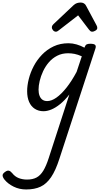

<svg xmlns="http://www.w3.org/2000/svg" viewBox="-173 -860 791 1514"><path d="M33 634Q-20 634 -65 612Q-110 590 -137 557Q-152 538 -152.5 523.5Q-153 509 -132 495Q-116 483 -103 486Q-90 489 -77 505Q-55 533 -25 544.5Q5 556 40 556Q85 556 115.5 539.5Q146 523 168.5 486Q191 449 211 387L374 -115Q337 -68 301 -39Q265 -10 232 3.5Q199 17 170 17Q131 17 101.5 -2Q72 -21 56.5 -56.5Q41 -92 41 -141Q41 -186 54 -237.5Q67 -289 93 -338.5Q119 -388 158.5 -429Q198 -470 250 -494.5Q302 -519 367 -519Q399 -519 431.5 -509.5Q464 -500 493 -484L494 -487Q500 -504 509.5 -509.5Q519 -515 538 -515Q569 -515 577.5 -505.5Q586 -496 579 -476L296 390Q266 484 230 537Q194 590 147 612Q100 634 33 634ZM199 -63Q233 -63 271.5 -90Q310 -117 351 -168.5Q392 -220 431 -293L472 -416Q441 -430 415 -435Q389 -440 364 -440Q316 -440 278 -420.5Q240 -401 212.5 -369Q185 -337 167 -298.5Q149 -260 140 -222Q131 -184 131 -153Q131 -125 139 -104.5Q147 -84 162 -73.5Q177 -63 199 -63ZM268 -610Q255 -610 245.5 -621Q236 -632 236 -644Q236 -653 240 -659Q244 -665 248 -669L406 -818Q420 -831 434 -835.5Q448 -840 464 -840Q477 -840 488.5 -833.5Q500 -827 506 -814L588 -661Q592 -654 593 -649Q594 -644 594 -639Q594 -627 579.5 -618.5Q565 -610 555 -610Q545 -610 539.5 -615Q534 -620 529 -626L443 -739L296 -625Q290 -621 283 -615.5Q276 -610 268 -610Z"/></svg>

Font: Playwrite CU
Style: Regular
Weight: 400
Designer: Veronika Burian, José Scaglione
Foundry: TypeTogether
Version: Version 1.002